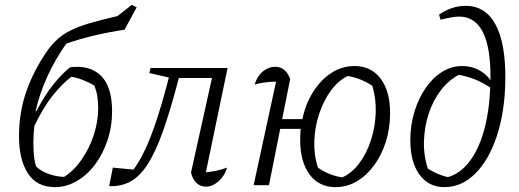

<svg xmlns="http://www.w3.org/2000/svg" viewBox="-20 -760 2132 788"><path d="M206 8Q131 8 94.5 -48.5Q58 -105 58 -201Q58 -300 89 -387.5Q120 -475 178 -557Q196 -581 217 -600Q238 -619 268.5 -634.5Q299 -650 345.5 -664Q392 -678 462 -694L521 -740L541 -730L491 -638Q430 -629 368 -614.5Q306 -600 252 -581Q207 -517 175 -447.5Q143 -378 126 -304L129 -303Q165 -372 201 -416Q237 -460 268 -484Q348 -494 394 -449.5Q440 -405 440 -303Q440 -240 421 -183.5Q402 -127 369.5 -84Q337 -41 294.5 -16.5Q252 8 206 8ZM117 -174Q117 -150 119 -125.5Q121 -101 128 -77Q149 -57 180 -46Q211 -35 243 -34Q283 -59 315 -105Q347 -151 365 -206.5Q383 -262 383 -316Q383 -341 379.5 -364Q376 -387 367 -409Q347 -421 322 -431Q297 -441 273 -445Q236 -417 196.5 -368Q157 -319 121 -243Q119 -226 118 -209Q117 -192 117 -174ZM199 -15Q210 -18 220 -22Z M428 4 443 -72 528 -64Q566 -116 598.5 -199.5Q631 -283 665 -411L673 -442L593 -460L598 -481H914L825 -53Q871 -57 912 -72Q902 -38 877 -16Q852 6 825 6Q802 6 786 -9.5Q770 -25 764 -52L850 -440H714Q680 -309 649 -222Q618 -135 585.5 -85Q553 -35 514.5 -14.5Q476 6 428 4Z M1021 0 1113 -425Q1063 -424 1025 -413Q1035 -447 1058.5 -466.5Q1082 -486 1109 -486Q1152 -486 1171 -436L1138 -271H1221Q1234 -334 1265.5 -383.5Q1297 -433 1340.5 -461Q1384 -489 1435 -489Q1503 -489 1542 -437.5Q1581 -386 1581 -296Q1581 -233 1563.5 -178Q1546 -123 1515 -81Q1484 -39 1444 -15.5Q1404 8 1357 8Q1289 8 1250.5 -44Q1212 -96 1212 -185Q1212 -209 1214 -231H1130L1084 0ZM1385 -32Q1425 -50 1455 -90.5Q1485 -131 1502.5 -185Q1520 -239 1522 -297.5Q1524 -356 1508 -408Q1459 -440 1407 -448Q1368 -429 1338 -388Q1308 -347 1290 -293Q1272 -239 1270 -181Q1268 -123 1285 -72Q1330 -40 1385 -32Z M1804 8Q1739 8 1701.5 -43.5Q1664 -95 1664 -185Q1664 -247 1681 -302Q1698 -357 1727 -399Q1756 -441 1794.5 -465Q1833 -489 1877 -489Q1913 -489 1943.5 -473.5Q1974 -458 1993 -431V-433Q1996 -692 1864 -692Q1850 -692 1828.5 -688Q1807 -684 1788 -679L1782 -700Q1834 -736 1891 -736Q1973 -736 2014.5 -658Q2056 -580 2054 -430Q2052 -302 2019.5 -203Q1987 -104 1931 -48Q1875 8 1804 8ZM1736 -68Q1778 -42 1818 -33Q1868 -47 1906 -96Q1944 -145 1966 -223Q1988 -301 1992 -401Q1958 -423 1927 -435Q1896 -447 1863 -453Q1820 -430 1788.5 -388.5Q1757 -347 1739.5 -293.5Q1722 -240 1720 -181.5Q1718 -123 1736 -68Z"/></svg>

Font: Piazzolla Light
Style: Italic
Weight: 300
Italic angle: -11.3°
Designer: Juan Pablo del Peral
Foundry: Huerta Tipografica
Version: Version 1.330